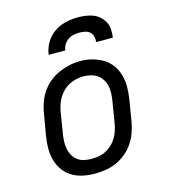

<svg xmlns="http://www.w3.org/2000/svg" viewBox="-112 -839 825 936"><g transform="rotate(-15 300.0 -371.0)"><path d="M253 8Q222 8 192.5 2Q163 -4 138 -19Q113 -34 96 -57.5Q79 -81 71 -109Q63 -137 63 -168Q63 -199 68 -230L87 -340Q91 -367 100.5 -393.5Q110 -420 126 -444Q142 -468 165 -487Q188 -506 214.5 -517.5Q241 -529 268 -535Q295 -541 323 -541Q354 -541 383 -533.5Q412 -526 437 -511Q462 -496 479 -472.5Q496 -449 504 -421Q512 -393 512 -362Q512 -331 507 -300L489 -190Q484 -163 474.5 -136.5Q465 -110 449 -86Q433 -62 410 -43Q387 -24 361 -12.5Q335 -1 307.5 3.5Q280 8 253 8ZM254 -66Q273 -66 291 -69Q309 -72 326 -80.5Q343 -89 357.5 -102.5Q372 -116 382 -132.5Q392 -149 398 -166.5Q404 -184 407 -202L425 -312Q428 -331 429 -350Q430 -369 426 -387Q422 -405 412.5 -420.5Q403 -436 388.5 -446Q374 -456 356 -460.5Q338 -465 319 -465Q301 -465 283 -461Q265 -457 248 -448.5Q231 -440 217 -426.5Q203 -413 193 -397Q183 -381 177 -363.5Q171 -346 168 -328L150 -218Q147 -199 146.5 -180Q146 -161 149.5 -143.5Q153 -126 162 -110.5Q171 -95 185 -84.5Q199 -74 217 -70Q235 -66 254 -66ZM183 -610Q186 -631 194 -650.5Q202 -670 215.5 -687Q229 -704 247.5 -717Q266 -730 286 -737Q306 -744 326.5 -747Q347 -750 368 -750Q388 -750 408 -747Q428 -744 445.5 -737Q463 -730 477 -717Q491 -704 499.5 -687Q508 -670 509 -650Q510 -630 507 -610H423Q425 -624 421.5 -638Q418 -652 408 -661Q398 -670 384 -673Q370 -676 356 -676Q341 -676 326 -673Q311 -670 298 -661Q285 -652 277 -638.5Q269 -625 267 -610Z"/></g></svg>

Font: Iosevka Curly Slab ExObl
Style: Regular
Weight: 400
Width: 7
Italic angle: -9°
Monospace: yes
Designer: Belleve Invis
Foundry: Belleve Invis
Version: Version 11.1.0; ttfautohint (v1.8.3)